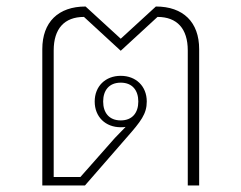

<svg xmlns="http://www.w3.org/2000/svg" viewBox="-20 -570 742 590"><path d="M110 0H241L369 -147C413 -197 431 -220 431 -258C431 -305 398 -337 351 -337C304 -337 271 -305 271 -258C271 -211 304 -179 351 -179C356 -179 361 -179 366 -180L333 -146L227 -26H145V-415C145 -482 178 -518 238 -518L351 -414L464 -518C524 -518 557 -482 557 -415V0H592V-419C592 -502 543 -550 459 -550L351 -451L243 -550C159 -550 110 -502 110 -419ZM351 -200C315 -200 297 -224 297 -258C297 -292 315 -316 351 -316C387 -316 405 -292 405 -258C405 -224 387 -200 351 -200Z"/></svg>

Font: IBM Plex Thai Looped ExtraLight
Style: Regular
Weight: 200
Designer: Mike Abbink, Paul van der Laan, Pieter van Rosmalen, Ben Mitchell, Mark Frömberg
Foundry: Bold Monday
Version: Version 1.0